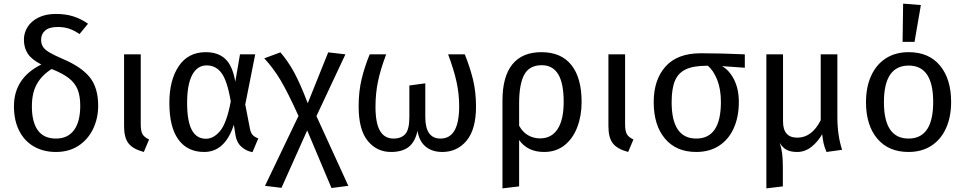

<svg xmlns="http://www.w3.org/2000/svg" viewBox="-20 -827 5328 1060"><path d="M522 -243Q522 -174 494 -115.5Q466 -57 413.5 -22.5Q361 12 289 12Q220 12 167.5 -18Q115 -48 86 -105Q57 -162 57 -240Q57 -396 208 -471Q155 -498 133.5 -530.5Q112 -563 112 -608Q112 -646 132.5 -678.5Q153 -711 193 -730.5Q233 -750 288 -750Q343 -750 385 -736.5Q427 -723 466 -696L419 -639Q388 -660 360.5 -669Q333 -678 299 -678Q252 -678 229.5 -658.5Q207 -639 207 -608Q207 -585 217 -569Q227 -553 252 -538Q277 -523 328 -501Q429 -458 475.5 -400.5Q522 -343 522 -243ZM423 -243Q423 -297 408.5 -333Q394 -369 360 -395.5Q326 -422 265 -446Q211 -412 183.5 -363Q156 -314 156 -240Q156 -153 189 -107.5Q222 -62 289 -62Q354 -62 388.5 -108.5Q423 -155 423 -243Z M757 -141Q757 -103 767 -86Q777 -69 803 -57L774 12Q714 -4 689.5 -35.5Q665 -67 665 -130V-527H757Z M1279 -376 1305 -527H1389L1334 -250L1360 -116Q1364 -95 1374 -83Q1384 -71 1406 -63L1374 13Q1339 7 1312.5 -17Q1286 -41 1280 -82L1271 -138Q1222 12 1107 12Q1015 12 965 -56.5Q915 -125 915 -259Q915 -385 967 -462Q1019 -539 1116 -539Q1184 -539 1224 -501.5Q1264 -464 1279 -376ZM1013 -259Q1013 -158 1039 -109.5Q1065 -61 1117 -61Q1160 -61 1196 -105Q1232 -149 1254 -267Q1235 -380 1203.5 -423Q1172 -466 1121 -466Q1069 -466 1041 -413Q1013 -360 1013 -259Z M1903 199 1810 211 1676 -107 1534 210 1443 199 1628 -187Q1568 -319 1528.5 -385Q1489 -451 1439 -505L1528 -538Q1569 -491 1603 -429Q1637 -367 1679 -257L1792 -538L1887 -527L1727 -186Z M2608 -239Q2608 -113 2556 -50.5Q2504 12 2422 12Q2366 12 2330 -17.5Q2294 -47 2285 -105Q2272 -44 2236.5 -16Q2201 12 2139 12Q2060 12 2010 -49.5Q1960 -111 1960 -239Q1960 -322 1976.5 -390.5Q1993 -459 2021 -527H2112Q2080 -442 2066.5 -376Q2053 -310 2053 -238Q2053 -147 2078 -104.5Q2103 -62 2153 -62Q2195 -62 2217.5 -87Q2240 -112 2240 -181V-355L2328 -367V-181Q2328 -62 2412 -62Q2515 -62 2515 -240Q2515 -309 2500.5 -375Q2486 -441 2454 -527H2546Q2574 -458 2591 -389.5Q2608 -321 2608 -239Z M3191 -264Q3191 -188 3167 -125Q3143 -62 3096.5 -25Q3050 12 2984 12Q2893 12 2846 -54V202L2754 213V-271Q2754 -404 2808.5 -471.5Q2863 -539 2969 -539Q3078 -539 3134.5 -468Q3191 -397 3191 -264ZM3092 -264Q3092 -368 3061.5 -417.5Q3031 -467 2971 -467Q2903 -467 2874.5 -415Q2846 -363 2846 -256V-133Q2865 -98 2895 -80.5Q2925 -63 2962 -63Q3025 -63 3058.5 -114.5Q3092 -166 3092 -264Z M3431 -141Q3431 -103 3441 -86Q3451 -69 3477 -57L3448 12Q3388 -4 3363.5 -35.5Q3339 -67 3339 -130V-527H3431Z M4092 -453 3966 -462Q4007 -439 4033 -387Q4059 -335 4059 -264Q4059 -182 4031 -119.5Q4003 -57 3950 -22.5Q3897 12 3824 12Q3713 12 3651 -62Q3589 -136 3589 -263Q3589 -387 3654.5 -460Q3720 -533 3849 -533Q3956 -533 4092 -527ZM3960 -264Q3960 -335 3939.5 -386.5Q3919 -438 3888 -464H3883Q3808 -464 3766 -444Q3724 -424 3706 -380.5Q3688 -337 3688 -263Q3688 -62 3824 -62Q3960 -62 3960 -264Z M4629 0 4543 12Q4532 -14 4527.5 -33.5Q4523 -53 4519 -85V-86Q4495 -44 4459.5 -16Q4424 12 4381 12Q4346 12 4323.5 0.5Q4301 -11 4285 -38Q4294 -10 4298 20Q4302 50 4302 96V202L4211 213V-527H4303V-156Q4303 -67 4382 -67Q4462 -67 4511 -163V-527H4603V-180Q4603 -80 4629 0Z M5231 -264Q5231 -182 5203 -119.5Q5175 -57 5122 -22.5Q5069 12 4996 12Q4885 12 4823 -62Q4761 -136 4761 -263Q4761 -345 4789 -407.5Q4817 -470 4870 -504.5Q4923 -539 4997 -539Q5108 -539 5169.5 -465Q5231 -391 5231 -264ZM4860 -263Q4860 -62 4996 -62Q5132 -62 5132 -264Q5132 -465 4997 -465Q4860 -465 4860 -263ZM5064 -799 5029 -596H4963L4966 -807Z"/></svg>

Font: FiraGOUPP
Style: Medium
Weight: 400
Designer: bBox Type
Foundry: bBox Type GmbH
Version: Version 1.001